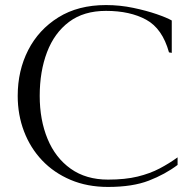

<svg xmlns="http://www.w3.org/2000/svg" viewBox="-20 -729 752 759"><path d="M682 -107V-77Q633 -40 568.5 -15Q504 10 407 10Q325 10 259 -18Q193 -46 146.5 -95Q100 -144 75 -209.5Q50 -275 50 -350Q50 -450 91.5 -531Q133 -612 211 -660.5Q289 -709 399 -709Q454 -709 506.5 -698Q559 -687 599.5 -673Q640 -659 659 -648V-520L648 -522Q622 -616 558 -651Q494 -686 399 -686Q311 -686 253 -642.5Q195 -599 166 -523Q137 -447 137 -350Q137 -255 168 -180Q199 -105 259.5 -62Q320 -19 407 -19Q475 -19 524 -31Q573 -43 611 -63Q649 -83 682 -107Z"/></svg>

Font: Gilda Display
Style: Regular
Weight: 400
Designer: Eduardo Rodriguez Tunni
Foundry: Eduardo Rodriguez Tunni
Version: Version 1.002; ttfautohint (v1.8.4.7-5d5b);gftools[0.9.22]